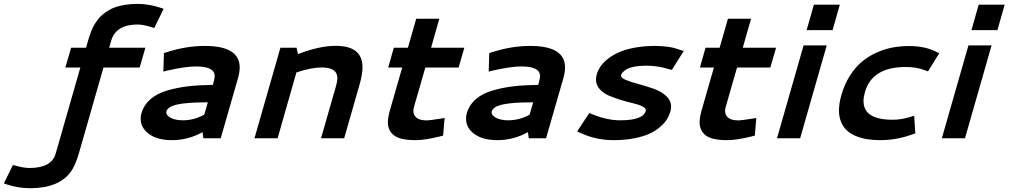

<svg xmlns="http://www.w3.org/2000/svg" viewBox="-170 -718 5237 997"><path d="M285.6 -501Q290.5 -518.1 293.7 -528.3Q296.9 -538.6 304 -556.6Q311 -574.7 317.9 -586.4Q324.7 -598.1 336.4 -614.3Q348.1 -630.4 361.1 -641.1Q374 -651.9 392.8 -663.6Q411.6 -675.3 433.1 -682.1Q454.6 -689 482.9 -693.4Q511.2 -697.8 543.5 -697.8Q603.5 -697.8 663.6 -677.7L679.7 -672.4L631.3 -572.8L612.8 -578.1Q571.3 -590.8 545.9 -590.8Q431.6 -590.8 407.2 -506.3L397 -470.2H585L555.2 -367.2H367.2L240.2 76.2Q222.2 139.6 198.7 172.4Q137.2 259.3 -14.2 259.3Q-74.2 259.3 -134.3 239.7L-149.9 234.4L-103 138.7L-84.5 143.6Q-44.4 154.3 -17.1 154.3Q98.1 154.3 119.1 79.6L247.1 -367.2H169.4L199.2 -470.2H276.9Z M894 -479.5Q1074.7 -479.5 1074.7 -367.7Q1074.7 -342.8 1064.9 -308.6L976.1 0H886.2L881.8 -31.7Q806.2 9.8 724.1 9.8Q647.5 9.8 604 -22Q560.5 -53.7 560.5 -101.6Q560.5 -116.7 564.5 -129.9Q577.1 -173.3 611.6 -203.1Q646 -232.9 699.2 -248.3Q752.4 -263.7 808.1 -270Q863.8 -276.4 935.1 -277.3L939.5 -293Q944.8 -311.5 944.8 -323.2Q944.8 -373 847.7 -373Q793.9 -373 699.2 -351.6L678.2 -346.2L681.2 -442.4L699.7 -448.2Q797.9 -479.5 894 -479.5ZM890.6 -122.6 909.2 -186.5H897.5Q800.8 -186.5 751 -175.5Q701.2 -164.6 693.8 -138.7Q693.4 -137.2 693.4 -133.8Q693.4 -118.2 717.5 -105.7Q741.7 -93.3 779.8 -93.3Q837.4 -93.3 890.6 -122.6Z M1286.1 -470.2H1370.1L1377 -437Q1488.8 -480 1573.2 -480Q1712.4 -480 1712.4 -369.1Q1712.4 -332.5 1696.8 -277.8L1617.2 0H1497.1L1575.7 -274.4Q1582 -297.9 1582 -311.5Q1582 -367.7 1500.5 -367.7Q1445.8 -367.7 1369.1 -341.8L1271.5 0H1151.4Z M2111.3 -8.8Q2035.2 9.8 1987.8 9.8Q1908.7 9.8 1876.5 -14.6Q1844.2 -39.1 1844.2 -82.5Q1844.2 -109.9 1856 -149.9L1918.5 -367.2H1845.7L1875 -470.2H1948.2L1991.2 -620.6H2111.3L2068.4 -470.2H2241.2L2211.4 -367.2H2038.6L1979 -160.2Q1976.6 -150.4 1976.6 -141.6Q1976.6 -120.6 1992.7 -106.7Q2008.8 -92.8 2046.9 -92.8Q2059.6 -92.8 2119.1 -102.1L2138.7 -105.5L2130.9 -13.7Z M2583.5 -479.5Q2764.2 -479.5 2764.2 -367.7Q2764.2 -342.8 2754.4 -308.6L2665.5 0H2575.7L2571.3 -31.7Q2495.6 9.8 2413.6 9.8Q2336.9 9.8 2293.5 -22Q2250 -53.7 2250 -101.6Q2250 -116.7 2253.9 -129.9Q2266.6 -173.3 2301 -203.1Q2335.4 -232.9 2388.7 -248.3Q2441.9 -263.7 2497.6 -270Q2553.2 -276.4 2624.5 -277.3L2628.9 -293Q2634.3 -311.5 2634.3 -323.2Q2634.3 -373 2537.1 -373Q2483.4 -373 2388.7 -351.6L2367.7 -346.2L2370.6 -442.4L2389.2 -448.2Q2487.3 -479.5 2583.5 -479.5ZM2580.1 -122.6 2598.6 -186.5H2586.9Q2490.2 -186.5 2440.4 -175.5Q2390.6 -164.6 2383.3 -138.7Q2382.8 -137.2 2382.8 -133.8Q2382.8 -118.2 2407 -105.7Q2431.2 -93.3 2469.2 -93.3Q2526.9 -93.3 2580.1 -122.6Z M3183.1 -141.6Q3183.1 -142.1 3183.3 -143.3Q3183.6 -144.5 3183.6 -145Q3183.6 -156.7 3164.3 -166.3Q3145 -175.8 3116.5 -182.1Q3087.9 -188.5 3054.2 -199Q3020.5 -209.5 2991.9 -221.4Q2963.4 -233.4 2944.1 -255.1Q2924.8 -276.9 2924.8 -305.2Q2924.8 -318.4 2929.2 -333.5Q2934.6 -352.1 2946.8 -370.8Q2959 -389.6 2983.2 -409.7Q3007.3 -429.7 3039.8 -444.8Q3072.3 -460 3121.8 -469.7Q3171.4 -479.5 3230.5 -479.5Q3265.1 -479.5 3292 -475.8Q3318.8 -472.2 3329.6 -469.2Q3340.3 -466.3 3361.8 -459L3380.4 -453.1L3318.8 -355L3301.8 -359.4Q3244.1 -377 3185.5 -377Q3148.9 -377 3121.8 -371.3Q3094.7 -365.7 3081.5 -356.9Q3068.4 -348.1 3062.7 -341.6Q3057.1 -335 3055.2 -329.1Q3054.7 -327.6 3054.7 -325.2Q3054.7 -313 3081.5 -302.2Q3108.4 -291.5 3146.5 -281.2Q3184.6 -271 3222.9 -257.8Q3261.2 -244.6 3288.1 -220.5Q3314.9 -196.3 3314.9 -164.1Q3314.9 -152.8 3311 -138.7Q3305.2 -118.2 3293.7 -99.4Q3282.2 -80.6 3259.3 -60.1Q3236.3 -39.6 3204.8 -24.7Q3173.3 -9.8 3124.8 0Q3076.2 9.8 3016.6 9.8Q2923.8 9.8 2842.8 -28.3L2827.1 -35.6L2890.1 -131.3L2906.2 -124.5Q2982.9 -93.3 3049.8 -93.3Q3169.4 -93.3 3183.1 -141.6Z M3730 -8.8Q3653.8 9.8 3606.4 9.8Q3527.3 9.8 3495.1 -14.6Q3462.9 -39.1 3462.9 -82.5Q3462.9 -109.9 3474.6 -149.9L3537.1 -367.2H3464.4L3493.7 -470.2H3566.9L3609.9 -620.6H3730L3687 -470.2H3859.9L3830.1 -367.2H3657.2L3597.7 -160.2Q3595.2 -150.4 3595.2 -141.6Q3595.2 -120.6 3611.3 -106.7Q3627.4 -92.8 3665.5 -92.8Q3678.2 -92.8 3737.8 -102.1L3757.3 -105.5L3749.5 -13.7Z M4056.2 -693.8H4190.9L4153.3 -561.5H4018.6ZM4002.9 -482.4H4123L3984.9 0H3864.7Z M4199.2 -225.1Q4215.3 -280.8 4243.2 -324.7Q4271 -368.7 4305.2 -397.2Q4339.4 -425.8 4381.1 -444.6Q4422.9 -463.4 4464.6 -471.2Q4506.3 -479 4551.3 -479Q4632.8 -479 4692.4 -448.7L4707 -441.4L4648.9 -347.2L4632.3 -353.5Q4588.4 -370.1 4533.2 -370.1Q4358.4 -370.1 4321.3 -239.7Q4314 -213.4 4314 -192.9Q4314 -96.2 4465.3 -96.2Q4510.3 -96.2 4556.6 -110.8L4577.1 -116.7L4583 -25.4L4563 -18.6Q4483.4 9.8 4400.4 9.8Q4365.2 9.8 4335 5.1Q4304.7 0.5 4276.9 -10.5Q4249 -21.5 4229.5 -38.8Q4210 -56.2 4198.2 -83Q4186.5 -109.9 4186.5 -144.5Q4186.5 -181.2 4199.2 -225.1Z M4912.1 -693.8H5046.9L5009.3 -561.5H4874.5ZM4858.9 -482.4H4979L4840.8 0H4720.7Z"/></svg>

Font: Cantarell
Style: Bold Italic
Weight: 700
Italic angle: -16°
Designer: Dave Crossland
Version: Version 1.004